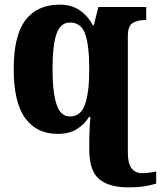

<svg xmlns="http://www.w3.org/2000/svg" viewBox="-20 -566 692 826"><path d="M533 240Q449 240 406.5 204.5Q364 169 364 76V51Q364 22 365.5 -12Q367 -46 369 -63H363Q344 -32 311.5 -11Q279 10 228 10Q138 10 88.5 -57.5Q39 -125 39 -269Q39 -413 89.5 -479.5Q140 -546 238 -546Q287 -546 322 -522.5Q357 -499 379 -458H384L403 -536H609V-480H605Q575 -480 552.5 -468Q530 -456 530 -410V92Q530 179 592 179Q606 179 620.5 177Q635 175 652 172V224Q628 231 600.5 235.5Q573 240 533 240ZM281 -65Q328 -65 346 -117.5Q364 -170 364 -267Q364 -371 346.5 -420Q329 -469 281 -469Q240 -469 223 -420Q206 -371 206 -268Q206 -170 223 -117.5Q240 -65 281 -65Z"/></svg>

Font: Noto Serif SemiCondensed ExtraBold
Style: Regular
Weight: 800
Width: 4
Designer: Monotype Design Team
Foundry: Monotype Imaging Inc.
Version: Version 2.015